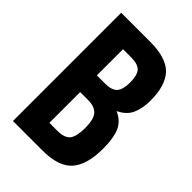

<svg xmlns="http://www.w3.org/2000/svg" viewBox="-206 -778 866 866"><g transform="rotate(45 227.5 -345.0)"><path d="M418 -200.2Q418 -95.7 375 -47.9Q333 0 228.5 0H42V-690.4H228.5Q329.1 -690.4 373 -645.5Q416 -599.6 416 -503.9Q416 -455.1 399.4 -417Q382.8 -381.8 340.8 -362.3Q386.7 -341.8 402.3 -302.7Q418 -264.6 418 -200.2ZM294.9 -209Q294.9 -261.7 276.4 -284.2Q256.8 -306.6 214.8 -306.6H164.1V-110.4H214.8Q260.7 -110.4 278.3 -132.8Q294.9 -155.3 294.9 -209ZM164.1 -580.1V-413.1H215.8Q258.8 -413.1 276.4 -432.6Q293 -452.1 293 -496.1Q293 -542 276.4 -561.5Q258.8 -580.1 215.8 -580.1Z"/></g></svg>

Font: Dinish Condensed
Style: Bold
Weight: 700
Width: 3
Designer: Bert Driehuis
Foundry: Playbeing
Version: Version 3.006; git-39231f3c-release